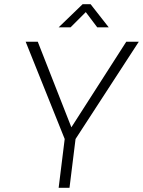

<svg xmlns="http://www.w3.org/2000/svg" viewBox="-20 -900 685 920"><path d="M645 -700 342 -234 313 0H261L290 -234L103 -700H161L322 -290L585 -700ZM261 -769 376 -880H414L501 -769H446L391 -842L318 -769Z"/></svg>

Font: Kulim Park ExtraLight
Style: Italic
Weight: 275
Italic angle: -8°
Designer: Noponies / Dale Sattler
Foundry: Noponies
Version: Version 1.000; ttfautohint (v1.8.3)